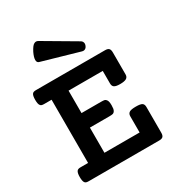

<svg xmlns="http://www.w3.org/2000/svg" viewBox="-190 -934 980 1057"><g transform="rotate(-30 300.0 -405.5)"><path d="M411.1 -689Q417.5 -685.5 420.9 -679.7Q424.3 -673.8 424.3 -667Q424.3 -661.6 421.9 -655.3Q418.9 -646.5 412.6 -641.4Q406.2 -636.2 398.4 -636.2Q393.1 -636.2 390.6 -637.2L156.2 -704.6Q142.6 -708 142.6 -725.1Q142.6 -742.2 155.8 -769.5Q171.9 -800.8 184.1 -807.1Q190.9 -811 196.8 -811Q203.6 -811 210.9 -806.6ZM217.3 -92.3H440.9V-195.3Q440.9 -212.4 453.6 -219.7Q464.8 -226.1 494.1 -226.1Q522 -226.1 532.7 -219.7Q543.5 -212.9 543.5 -195.3V-32.2Q543.5 -14.6 536.4 -7.3Q529.3 0 512.2 0H63.5Q54.2 0 48.6 -2Q43 -3.9 39.6 -8.8Q32.7 -18.6 32.7 -44.4Q32.7 -69.8 40 -80.1Q43.5 -85 49.1 -86.9Q54.7 -88.9 63.5 -88.9H111.3V-490.7H63.5Q54.2 -490.7 48.3 -492.7Q42.5 -494.6 39.6 -500Q32.7 -508.8 32.7 -535.2Q32.7 -561 39.6 -570.8Q43 -575.7 48.8 -577.6Q54.7 -579.6 63.5 -579.6H502.4Q519.5 -579.6 526.6 -572.3Q533.7 -564.9 533.7 -547.4V-407.7Q533.7 -391.1 521.5 -383.8Q509.3 -376.5 481.9 -376.5Q455.1 -376.5 444.8 -383.8Q434.6 -390.6 434.6 -407.7V-487.3H217.3V-344.7H339.4Q356 -344.7 362.5 -343.3Q369.1 -341.8 373.5 -335.9Q382.3 -327.1 382.3 -299.8Q382.3 -287.1 380.9 -278.3Q379.4 -269.5 375 -263.2Q370.6 -256.3 363.8 -254.4Q356.9 -252.4 340.3 -252.4H217.3Z"/></g></svg>

Font: Courier Prime SemiBold
Style: Regular
Weight: 600
Designer: Alan Dague-Greene
Foundry: Quote-Unquote Apps
Version: Version 1.202